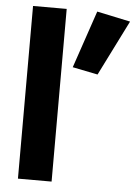

<svg xmlns="http://www.w3.org/2000/svg" viewBox="-55 -822 609 864"><g transform="rotate(5 250.0 -390.0)"><path d="M59 -780V0H211V-780ZM349 -780 261 -521 375 -498 500 -748Z"/></g></svg>

Font: Jost
Style: Bold
Weight: 700
Version: Version 3.710